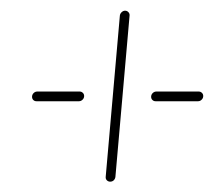

<svg xmlns="http://www.w3.org/2000/svg" viewBox="-20 -443 407 366"><path d="M41.1 -258.5Q41.1 -262.6 44.1 -265.6Q47 -268.5 51.1 -268.5H131.9Q135.2 -268.5 137.8 -266.1Q140.4 -263.7 140.4 -260Q140.4 -255.9 137.4 -253Q134.4 -250 130.4 -250H49.6Q45.9 -250 43.5 -252.4Q41.1 -254.8 41.1 -258.5ZM190 -96.7Q186.3 -96.7 183.7 -99.3Q181.1 -101.9 181.5 -105.9L208.5 -413.3Q208.9 -417 211.9 -419.8Q214.8 -422.6 218.5 -422.6Q222.2 -422.6 224.8 -419.8Q227.4 -417 227 -413.3L200 -105.9Q199.6 -102.2 196.9 -99.4Q194.1 -96.7 190 -96.7ZM268.1 -258.5Q268.1 -262.6 271.1 -265.6Q274.1 -268.5 278.1 -268.5H358.9Q362.2 -268.5 364.8 -266.1Q367.4 -263.7 367.4 -260Q367.4 -255.9 364.4 -253Q361.5 -250 357.4 -250H276.7Q273 -250 270.6 -252.4Q268.1 -254.8 268.1 -258.5Z"/></svg>

Font: 26F Galaxy Sans Hairline
Style: Italic
Weight: 50
Italic angle: -5°
Designer: C₂₉H₂₅N₃O₅
Version: Version 1.200